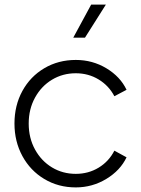

<svg xmlns="http://www.w3.org/2000/svg" viewBox="-20 -804 614 836"><path d="M43 -266Q43 -345 77.5 -408Q112 -471 173 -507Q234 -543 310 -543Q383 -543 443.5 -506.5Q504 -470 531 -413L478 -385Q454 -431 409.5 -458Q365 -485 310 -485Q253 -485 206.5 -457Q160 -429 132.5 -379Q105 -329 105 -266Q105 -203 132.5 -153Q160 -103 206.5 -75Q253 -47 310 -47Q365 -47 409.5 -74Q454 -101 478 -148L531 -119Q504 -62 443 -25Q382 12 310 12Q234 12 173 -24.5Q112 -61 77.5 -124.5Q43 -188 43 -266ZM377 -784H441L350 -640H299Z"/></svg>

Font: BLUETTI 2.0 Extralight
Style: Roman
Weight: 200
Designer: Stijn de Vries
Foundry: tokotype
Version: Version 2.005;October 31, 2023;FontCreator 14.0.0.2814 64-bi